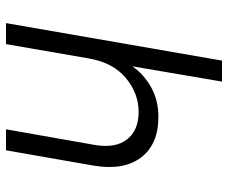

<svg xmlns="http://www.w3.org/2000/svg" viewBox="-80 -680 760 640"><g transform="rotate(90 300.0 -360.0)"><path d="M57 0 182 -720H252L201 -421Q227 -459 270.5 -483.5Q314 -508 370 -508Q461 -508 505 -450Q549 -392 532 -292L481 0H411L463 -295Q475 -364 445 -403Q415 -442 353 -442Q291 -442 240 -399.5Q189 -357 175 -277L127 0Z"/></g></svg>

Font: DM Mono Light
Style: Italic
Weight: 300
Italic angle: -10°
Designer: Colophon Foundry
Foundry: Colophon Foundry
Version: Version 1.000; ttfautohint (v1.8.2.53-6de2)